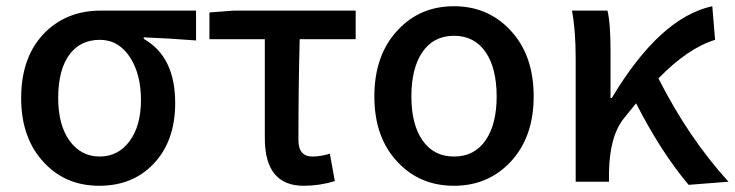

<svg xmlns="http://www.w3.org/2000/svg" viewBox="-20 -584 2361 617"><path d="M123 -60Q48 -138 48 -269Q48 -405 127 -482Q197 -550 305 -550H610V-454Q520 -461 442 -464V-459Q543 -402 543 -253Q543 -130 473 -57Q406 13 299 13Q192 13 123 -60ZM396 -130Q433 -179 433 -263Q433 -344 399 -398Q362 -456 301 -456Q240 -456 205 -411Q167 -362 167 -269Q167 -182 204 -131Q241 -81 300 -81Q360 -81 396 -130Z M831 -140V-458H653V-544L733 -550H1123V-458H943Q939 -305 939 -134Q939 -81 984 -81Q1010 -81 1040 -90L1056 -2Q1007 13 956 13Q831 13 831 -140Z M1259 -62Q1183 -141 1183 -274Q1183 -408 1259 -488Q1330 -564 1439 -564Q1547 -564 1619 -488Q1695 -408 1695 -274Q1695 -142 1619 -62Q1547 13 1439 13Q1330 13 1259 -62ZM1541 -134Q1576 -185 1576 -274Q1576 -364 1541 -416Q1505 -469 1439 -469Q1373 -469 1337 -416Q1302 -364 1302 -274Q1302 -185 1337 -134Q1373 -81 1439 -81Q1505 -81 1541 -134Z M2193 10Q2105 -94 2024 -252L1986 -205Q1939 -148 1937 -30V0H1830V-394Q1830 -488 1818 -550H1932Q1942 -511 1942 -419V-269H1946Q2101 -528 2269 -564L2278 -456Q2190 -429 2096 -332Q2192 -142 2321 0Z"/></svg>

Font: Noto Sans S Chinese Medium
Style: Regular
Weight: 500
Designer: Ryoko NISHIZUKA  (kana & ideographs); Paul D. Hunt (Latin, Greek & Cyrillic); Wenlong ZHANG  (bopomofo); Sandoll Communi
Foundry: Adobe Systems Incorporated
Version: Version 1.000;PS 1;hotconv 1.0.78;makeotf.lib2.5.61930